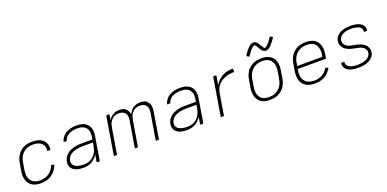

<svg xmlns="http://www.w3.org/2000/svg" viewBox="-8 -1592 4915 2440"><g transform="rotate(-20 2450.0 -371.5)"><path d="M254 8Q224 8 194 2.5Q164 -3 139.5 -17.5Q115 -32 97.5 -55Q80 -78 71.5 -106Q63 -134 63 -164.5Q63 -195 68 -226L85 -326Q89 -353 98.5 -380Q108 -407 124.5 -431.5Q141 -456 164 -475.5Q187 -495 213.5 -507Q240 -519 268 -523.5Q296 -528 323 -528Q349 -528 374.5 -524.5Q400 -521 422.5 -512Q445 -503 464 -487.5Q483 -472 494.5 -451Q506 -430 510 -405Q514 -380 509 -354V-350H466V-353Q469 -373 466.5 -393Q464 -413 455 -429.5Q446 -446 431.5 -458Q417 -470 398.5 -477Q380 -484 360.5 -487Q341 -490 320 -490Q298 -490 274.5 -485.5Q251 -481 229.5 -470.5Q208 -460 189.5 -443.5Q171 -427 158 -407Q145 -387 137.5 -364.5Q130 -342 127 -319L110 -219Q106 -195 106 -170.5Q106 -146 112.5 -123.5Q119 -101 132.5 -82.5Q146 -64 166 -52Q186 -40 209.5 -35Q233 -30 258 -30Q288 -30 318.5 -38.5Q349 -47 376 -65.5Q403 -84 422.5 -111Q442 -138 452 -168L491 -156Q478 -120 454.5 -88Q431 -56 398.5 -33.5Q366 -11 328.5 -1.5Q291 8 254 8Z M830 8Q807 8 784 5.5Q761 3 740 -3.5Q719 -10 700.5 -21.5Q682 -33 669.5 -50.5Q657 -68 653 -90.5Q649 -113 653 -137Q658 -163 671.5 -188Q685 -213 706.5 -231.5Q728 -250 754 -262Q780 -274 806.5 -280.5Q833 -287 859.5 -289.5Q886 -292 912 -292H1054L1061 -331Q1064 -352 1063.5 -374Q1063 -396 1056 -415Q1049 -434 1035.5 -449Q1022 -464 1003.5 -473.5Q985 -483 964 -486.5Q943 -490 921 -490Q903 -490 885 -488Q867 -486 849 -481.5Q831 -477 813.5 -469Q796 -461 781.5 -448.5Q767 -436 756.5 -419Q746 -402 743 -385H700Q705 -408 717 -429.5Q729 -451 747 -468.5Q765 -486 786.5 -497.5Q808 -509 831 -516Q854 -523 877.5 -525.5Q901 -528 924 -528Q951 -528 978.5 -523.5Q1006 -519 1029.5 -507Q1053 -495 1070 -476Q1087 -457 1096 -432Q1105 -407 1106 -379.5Q1107 -352 1102 -324L1049 0H1006L1023 -102Q1008 -77 987 -55Q966 -33 940 -18.5Q914 -4 886 2Q858 8 830 8ZM844 -30Q867 -30 890.5 -34.5Q914 -39 936 -50Q958 -61 976 -78Q994 -95 1007.5 -116Q1021 -137 1028.5 -160Q1036 -183 1040 -205L1048 -254H913Q891 -254 869.5 -252Q848 -250 826.5 -245.5Q805 -241 783.5 -232.5Q762 -224 743 -210.5Q724 -197 712 -177Q700 -157 696 -136Q693 -117 697 -100Q701 -83 712.5 -70.5Q724 -58 740 -50Q756 -42 772.5 -38Q789 -34 807.5 -32Q826 -30 844 -30Z M1239 0 1325 -520H1368L1355 -444Q1366 -463 1382.5 -479.5Q1399 -496 1419 -507.5Q1439 -519 1460.5 -523.5Q1482 -528 1503 -528Q1527 -528 1549.5 -522Q1572 -516 1589 -501.5Q1606 -487 1615.5 -466Q1625 -445 1628 -422Q1637 -445 1653.5 -466Q1670 -487 1691.5 -501.5Q1713 -516 1737.5 -522Q1762 -528 1786 -528Q1808 -528 1828.5 -523.5Q1849 -519 1865.5 -507.5Q1882 -496 1892.5 -478.5Q1903 -461 1908 -441.5Q1913 -422 1912 -400.5Q1911 -379 1908 -357L1849 0H1806L1866 -364Q1870 -389 1867 -413Q1864 -437 1850.5 -455Q1837 -473 1814.5 -481.5Q1792 -490 1767 -490Q1750 -490 1732 -486Q1714 -482 1697.5 -472.5Q1681 -463 1668 -449Q1655 -435 1645.5 -418.5Q1636 -402 1631 -385Q1626 -368 1623 -350L1565 0H1523L1583 -364Q1587 -389 1584 -413Q1581 -437 1567 -455Q1553 -473 1531 -481.5Q1509 -490 1484 -490Q1467 -490 1449 -486Q1431 -482 1414 -472.5Q1397 -463 1384.5 -449Q1372 -435 1362.5 -418.5Q1353 -402 1348 -385Q1343 -368 1340 -350L1282 0Z M2230 8Q2207 8 2184 5.5Q2161 3 2140 -3.5Q2119 -10 2100.5 -21.5Q2082 -33 2069.5 -50.5Q2057 -68 2053 -90.5Q2049 -113 2053 -137Q2058 -163 2071.5 -188Q2085 -213 2106.5 -231.5Q2128 -250 2154 -262Q2180 -274 2206.5 -280.5Q2233 -287 2259.5 -289.5Q2286 -292 2312 -292H2454L2461 -331Q2464 -352 2463.5 -374Q2463 -396 2456 -415Q2449 -434 2435.5 -449Q2422 -464 2403.5 -473.5Q2385 -483 2364 -486.5Q2343 -490 2321 -490Q2303 -490 2285 -488Q2267 -486 2249 -481.5Q2231 -477 2213.5 -469Q2196 -461 2181.5 -448.5Q2167 -436 2156.5 -419Q2146 -402 2143 -385H2100Q2105 -408 2117 -429.5Q2129 -451 2147 -468.5Q2165 -486 2186.5 -497.5Q2208 -509 2231 -516Q2254 -523 2277.5 -525.5Q2301 -528 2324 -528Q2351 -528 2378.5 -523.5Q2406 -519 2429.5 -507Q2453 -495 2470 -476Q2487 -457 2496 -432Q2505 -407 2506 -379.5Q2507 -352 2502 -324L2449 0H2406L2423 -102Q2408 -77 2387 -55Q2366 -33 2340 -18.5Q2314 -4 2286 2Q2258 8 2230 8ZM2244 -30Q2267 -30 2290.5 -34.5Q2314 -39 2336 -50Q2358 -61 2376 -78Q2394 -95 2407.5 -116Q2421 -137 2428.5 -160Q2436 -183 2440 -205L2448 -254H2313Q2291 -254 2269.5 -252Q2248 -250 2226.5 -245.5Q2205 -241 2183.5 -232.5Q2162 -224 2143 -210.5Q2124 -197 2112 -177Q2100 -157 2096 -136Q2093 -117 2097 -100Q2101 -83 2112.5 -70.5Q2124 -58 2140 -50Q2156 -42 2172.5 -38Q2189 -34 2207.5 -32Q2226 -30 2244 -30Z M2685 0 2771 -520H2814L2793 -393Q2811 -426 2839 -453.5Q2867 -481 2900.5 -498Q2934 -515 2970 -521.5Q3006 -528 3041 -528L3042 -482Q3014 -482 2984.5 -478.5Q2955 -475 2926.5 -465Q2898 -455 2871.5 -438.5Q2845 -422 2824.5 -399Q2804 -376 2792.5 -348Q2781 -320 2776 -291L2728 0Z M3349 8Q3319 8 3289.5 2Q3260 -4 3236 -18.5Q3212 -33 3195.5 -56Q3179 -79 3171 -107Q3163 -135 3163 -165Q3163 -195 3168 -226L3185 -326Q3189 -353 3198.5 -380Q3208 -407 3224.5 -431.5Q3241 -456 3264.5 -475.5Q3288 -495 3314.5 -507Q3341 -519 3369 -523.5Q3397 -528 3424 -528Q3454 -528 3483.5 -522Q3513 -516 3537 -501.5Q3561 -487 3578 -464Q3595 -441 3602.5 -413Q3610 -385 3610.5 -355Q3611 -325 3605 -294L3589 -194Q3584 -167 3574.5 -140Q3565 -113 3548.5 -88.5Q3532 -64 3509 -44.5Q3486 -25 3459.5 -13Q3433 -1 3404.5 3.5Q3376 8 3349 8ZM3350 -30Q3372 -30 3395.5 -34Q3419 -38 3440.5 -48.5Q3462 -59 3481.5 -75.5Q3501 -92 3514.5 -112.5Q3528 -133 3535.5 -155.5Q3543 -178 3547 -201L3564 -301Q3568 -325 3568 -349Q3568 -373 3562.5 -395Q3557 -417 3544.5 -436Q3532 -455 3513 -467.5Q3494 -480 3471.5 -485Q3449 -490 3424 -490Q3402 -490 3378.5 -486Q3355 -482 3333 -471.5Q3311 -461 3292 -444.5Q3273 -428 3259.5 -407.5Q3246 -387 3238 -364.5Q3230 -342 3227 -319L3210 -219Q3206 -195 3205.5 -171Q3205 -147 3211 -125Q3217 -103 3229 -84Q3241 -65 3260 -52.5Q3279 -40 3302 -35Q3325 -30 3350 -30ZM3514 -598Q3506 -598 3499 -600Q3492 -602 3486 -605.5Q3480 -609 3474.5 -613.5Q3469 -618 3464 -623.5Q3459 -629 3455 -634.5Q3451 -640 3447.5 -646Q3444 -652 3440.5 -658.5Q3437 -665 3433 -671.5Q3429 -678 3425 -684.5Q3421 -691 3417.5 -696Q3414 -701 3409.5 -706.5Q3405 -712 3397 -712Q3393 -712 3388.5 -710Q3384 -708 3380.5 -706Q3377 -704 3373 -700.5Q3369 -697 3364.5 -693Q3360 -689 3357.5 -687Q3355 -685 3352.5 -682Q3350 -679 3347.5 -676Q3345 -673 3342 -670Q3339 -667 3336.5 -663.5Q3334 -660 3331 -656Q3328 -652 3324.5 -648Q3321 -644 3318 -639.5Q3315 -635 3311.5 -630Q3308 -625 3304.5 -620Q3301 -615 3297.5 -609.5Q3294 -604 3290 -598L3254 -619Q3260 -628 3265.5 -636.5Q3271 -645 3276.5 -653Q3282 -661 3287.5 -668Q3293 -675 3298.5 -681.5Q3304 -688 3308.5 -693.5Q3313 -699 3317.5 -704Q3322 -709 3327 -714Q3332 -719 3339 -724.5Q3346 -730 3352 -734.5Q3358 -739 3365.5 -743Q3373 -747 3381 -749Q3389 -751 3397 -751Q3405 -751 3411.5 -749Q3418 -747 3424.5 -743.5Q3431 -740 3436.5 -735.5Q3442 -731 3447 -725.5Q3452 -720 3456 -714Q3460 -708 3463.5 -702Q3467 -696 3470.5 -690Q3474 -684 3478 -677Q3482 -670 3486 -664Q3490 -658 3493.5 -653Q3497 -648 3501.5 -642Q3506 -636 3514 -636Q3518 -636 3522.5 -638.5Q3527 -641 3530 -643Q3533 -645 3537 -648Q3541 -651 3546 -655.5Q3551 -660 3553.5 -662Q3556 -664 3558.5 -667Q3561 -670 3563 -672.5Q3565 -675 3568.5 -678.5Q3572 -682 3574.5 -685.5Q3577 -689 3580 -693Q3583 -697 3586 -701Q3589 -705 3592.5 -709.5Q3596 -714 3599.5 -719Q3603 -724 3606.5 -729Q3610 -734 3613.5 -739.5Q3617 -745 3621 -750L3657 -730Q3651 -720 3645 -711.5Q3639 -703 3634 -695.5Q3629 -688 3623 -681Q3617 -674 3612 -667.5Q3607 -661 3602 -655Q3597 -649 3592.5 -644Q3588 -639 3583.5 -634.5Q3579 -630 3572 -624Q3565 -618 3559 -613.5Q3553 -609 3545 -605.5Q3537 -602 3529.5 -600Q3522 -598 3514 -598Z M3960 8Q3928 8 3898.5 2.5Q3869 -3 3843.5 -17.5Q3818 -32 3799.5 -54.5Q3781 -77 3772.5 -105Q3764 -133 3763.5 -164Q3763 -195 3768 -226L3785 -326Q3789 -353 3798.5 -380Q3808 -407 3824.5 -431.5Q3841 -456 3864.5 -475.5Q3888 -495 3914.5 -507Q3941 -519 3968.5 -523.5Q3996 -528 4024 -528Q4054 -528 4083.5 -522Q4113 -516 4137 -501.5Q4161 -487 4178 -464Q4195 -441 4202.5 -413Q4210 -385 4210.5 -355Q4211 -325 4205 -294L4197 -241H3814L3810 -219Q3806 -194 3806 -169.5Q3806 -145 3813 -122.5Q3820 -100 3834.5 -81.5Q3849 -63 3869.5 -51.5Q3890 -40 3914 -35Q3938 -30 3963 -30Q3990 -30 4017.5 -36Q4045 -42 4070 -56Q4095 -70 4115 -91Q4135 -112 4148 -137L4185 -121Q4169 -91 4144 -65Q4119 -39 4089 -22.5Q4059 -6 4025.5 1Q3992 8 3960 8ZM3820 -279H4160L4164 -301Q4168 -325 4168 -349Q4168 -373 4162.5 -395Q4157 -417 4144.5 -436Q4132 -455 4113 -467.5Q4094 -480 4071 -485Q4048 -490 4024 -490Q4001 -490 3978 -486Q3955 -482 3933 -471.5Q3911 -461 3892 -444.5Q3873 -428 3859.5 -407.5Q3846 -387 3838 -364.5Q3830 -342 3827 -319Z M4546 8Q4523 8 4501 6Q4479 4 4457.5 -1Q4436 -6 4416.5 -15.5Q4397 -25 4382 -40Q4367 -55 4360 -76Q4353 -97 4357 -120V-125H4400V-122Q4397 -104 4403.5 -88.5Q4410 -73 4422 -62.5Q4434 -52 4449.5 -46Q4465 -40 4481.5 -36.5Q4498 -33 4515.5 -31.5Q4533 -30 4550 -30Q4567 -30 4584.5 -31.5Q4602 -33 4620 -37Q4638 -41 4655 -47.5Q4672 -54 4687 -65Q4702 -76 4713 -92Q4724 -108 4726 -125Q4730 -146 4723 -164.5Q4716 -183 4702 -196Q4688 -209 4670 -217Q4652 -225 4632.5 -229.5Q4613 -234 4593.5 -237.5Q4574 -241 4554.5 -245.5Q4535 -250 4516.5 -256.5Q4498 -263 4481 -272.5Q4464 -282 4450.5 -295Q4437 -308 4427 -324.5Q4417 -341 4413.5 -361Q4410 -381 4413 -401Q4417 -423 4428.5 -443Q4440 -463 4458 -478.5Q4476 -494 4497.5 -503.5Q4519 -513 4540 -518.5Q4561 -524 4583 -526Q4605 -528 4627 -528Q4649 -528 4671 -526Q4693 -524 4714 -518.5Q4735 -513 4753.5 -503.5Q4772 -494 4786.5 -479Q4801 -464 4807 -443.5Q4813 -423 4809 -401L4808 -395H4765L4766 -399Q4768 -415 4763 -430.5Q4758 -446 4746.5 -456.5Q4735 -467 4720 -473.5Q4705 -480 4689 -483.5Q4673 -487 4657 -488.5Q4641 -490 4624 -490Q4607 -490 4590 -488.5Q4573 -487 4556 -483Q4539 -479 4523 -472Q4507 -465 4492.5 -454Q4478 -443 4468 -427.5Q4458 -412 4455 -395Q4452 -375 4459 -356Q4466 -337 4479.5 -324Q4493 -311 4511 -303Q4529 -295 4548.5 -290.5Q4568 -286 4587.5 -282.5Q4607 -279 4626 -274.5Q4645 -270 4664 -263.5Q4683 -257 4699.5 -247.5Q4716 -238 4730.5 -225Q4745 -212 4754 -195.5Q4763 -179 4767.5 -159.5Q4772 -140 4768 -119Q4765 -97 4752 -76.5Q4739 -56 4720.5 -41Q4702 -26 4680 -16.5Q4658 -7 4635.5 -1.5Q4613 4 4590.5 6Q4568 8 4546 8Z"/></g></svg>

Font: Iosevka Aile Extralight
Style: Italic
Weight: 200
Italic angle: -9°
Designer: Belleve Invis
Foundry: Belleve Invis
Version: Version 31.1.0; ttfautohint (v1.8.4)